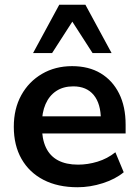

<svg xmlns="http://www.w3.org/2000/svg" viewBox="-20 -777 582 807"><path d="M306 10Q223 10 163 -21Q103 -52 70.5 -109Q38 -166 38 -244Q38 -320 69.5 -377Q101 -434 156.5 -466.5Q212 -499 283 -499Q353 -499 403 -469Q453 -439 480.5 -384Q508 -329 508 -253V-216H139V-288H420L404 -273Q404 -341 374 -377.5Q344 -414 288 -414Q246 -414 216.5 -394.5Q187 -375 171.5 -339.5Q156 -304 156 -255V-248Q156 -193 173 -157Q190 -121 224 -103Q258 -85 308 -85Q349 -85 390 -97.5Q431 -110 465 -137L500 -53Q465 -24 412 -7Q359 10 306 10ZM119 -554 229 -757H339L449 -554H369L284 -686L199 -554Z"/></svg>

Font: NunitoSans3
Style: Bold
Weight: 700
Designer: Vernon Adams
Foundry: Vernon Adams
Version: Version 3.101;gftools[0.9.27]